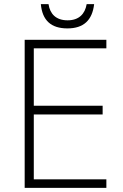

<svg xmlns="http://www.w3.org/2000/svg" viewBox="-20 -906 592 926"><path d="M305 -769C383 -769 425 -808 434 -886H398C390 -839 361 -808 306 -808C250 -808 221 -839 214 -886H177C184 -808 226 -769 305 -769ZM99 0H493V-41H143V-354H475V-396H143V-673H493V-714H99Z"/></svg>

Font: Kathrein 35 Thin
Style: Regular
Weight: 250
Designer: Lazydogs Typefoundry, based on Open Sans by Ascender Corporation
Foundry: Lazydogs Typefoundry
Version: Version 1.003;PS 001.003;hotconv 1.0.88;makeotf.lib2.5.64775